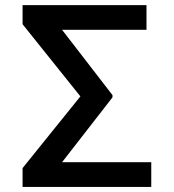

<svg xmlns="http://www.w3.org/2000/svg" viewBox="-20 -736 685 756"><path d="M575.6 -97.3H224.4L422.9 -352.6V-361.5L224.4 -618.6H556.8V-715.9H68.9V-640.6L296.5 -356.5L68.9 -74.2V0H575.6Z"/></svg>

Font: Margiela Sans Medium
Style: Regular
Weight: 500
Designer: Stefan Endress, Andreas Faust
Version: Version 1.100;FEAKit 1.0